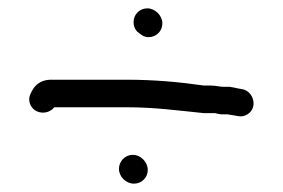

<svg xmlns="http://www.w3.org/2000/svg" viewBox="-20 -523 678 460"><path d="M265 -118.5C265 -99.9 281.6 -83 301 -83C319.3 -83 334 -97.4 334 -115.5C334 -135 317.3 -152 298 -152C279.7 -152 265 -136.6 265 -118.5ZM300 -470C300 -460.7 303 -453 309 -447C317.3 -440.7 323.7 -434 336 -434C354.5 -434 369 -448.5 369 -467C369 -485.7 351.7 -503 333 -503C314.5 -503 300 -488.5 300 -470ZM468 -252H495C501.7 -250 508 -249 514 -249H526C528.7 -248.3 532.7 -247.7 538 -247L549 -245C557.7 -243 565.8 -244.5 573.5 -249.5C598.2 -265.6 587.6 -303.1 562 -309L551 -311C542.3 -313 535.3 -314.3 530 -315H516C506.6 -315 496.9 -318 486 -318H469C410.8 -326.3 350.7 -332 285 -332H100C82.7 -331.3 69.3 -324.3 60 -311C54.6 -301.6 48.1 -292.3 50.5 -279.5C55.8 -251 92.6 -244.3 110 -266H285C350.5 -266 409.3 -257.9 468 -252Z"/></svg>

Font: HoneyBee
Style: Reg
Weight: 400
Foundry: Cannot Into Space Fonts
Version: Version 0.89